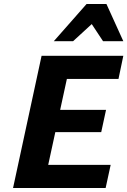

<svg xmlns="http://www.w3.org/2000/svg" viewBox="-20 -936 634 956"><path d="M506 0H45L187 -658H594L570 -543H313L220 -115H531ZM151 -278 176 -389H508L484 -278ZM248 -731 411 -916H510L464 -841L344 -731ZM493 -731 421 -840 411 -916H510L594 -731Z"/></svg>

Font: Ysabeau ExtraBold
Style: Italic
Weight: 800
Italic angle: -12°
Designer: Christian Thalmann (Catharsis Fonts)
Version: Version 2.002